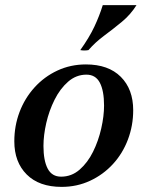

<svg xmlns="http://www.w3.org/2000/svg" viewBox="-20 -716 577 751"><path d="M318 -424Q278 -424 246.5 -396.5Q215 -369 193.5 -326Q172 -283 161 -235Q150 -187 150 -145Q150 -88 166.5 -56.5Q183 -25 219 -25L221 15Q133 15 84.5 -33.5Q36 -82 36 -163Q36 -224 56.5 -278Q77 -332 115 -374Q153 -416 204.5 -440Q256 -464 316 -464ZM219 -25Q260 -25 291.5 -52.5Q323 -80 344 -122.5Q365 -165 376 -213.5Q387 -262 387 -303Q387 -361 370.5 -392.5Q354 -424 318 -424L316 -464Q404 -464 452.5 -415.5Q501 -367 501 -285Q501 -225 480.5 -170.5Q460 -116 422 -74.5Q384 -33 332.5 -9Q281 15 221 15ZM514 -696Q491 -659 456.5 -630.5Q422 -602 387.5 -576.5Q353 -551 326 -520Q310 -517 294 -520Q329 -569 349 -611.5Q369 -654 382 -696Z"/></svg>

Font: Poltawski Nowy Medium
Style: Italic
Weight: 500
Italic angle: -12°
Version: Version 1.001;gftools[0.9.25]